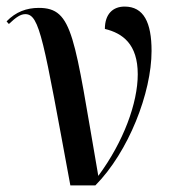

<svg xmlns="http://www.w3.org/2000/svg" viewBox="-30 -564 521 584"><path d="M184 0H260C361 -102 431 -282 431 -409C431 -496 407 -544 349 -544C314 -544 289 -522 289 -476C343 -463 389 -430 389 -338C389 -251 346 -133 269 -29C195 -455 193 -540 88 -540C51 -540 18 -528 -10 -499L-3 -491C19 -512 33 -521 47 -521C91 -521 102 -443 184 0Z"/></svg>

Font: Noto Serif Display Condensed Medium
Style: Regular
Weight: 500
Width: 3
Designer: Monotype Design Team
Foundry: Monotype Imaging Inc.
Version: Version 2.009